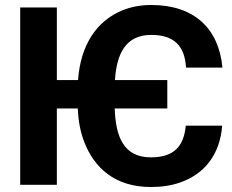

<svg xmlns="http://www.w3.org/2000/svg" viewBox="-20 -741 932 770"><path d="M585 -110C476 -110 444 -192 440 -306H651V-420H441C448 -526 484 -601 587 -601C679 -601 721 -556 726 -470H872C858 -626 759 -721 587 -721C545 -721 507 -714 472 -700C366 -657 303 -559 293 -420H208V-711H61V0H208V-306H292C294 -257 302 -213 317 -174C357 -68 441 9 585 9C629 9 668 3 702 -9C798 -42 862 -119 871 -237H725C717 -153 677 -110 585 -110Z"/></svg>

Font: Asimov
Style: Regular
Weight: 500
Designer: Google
Version: Version 2.000980; 2014